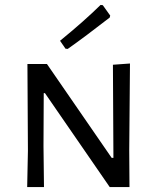

<svg xmlns="http://www.w3.org/2000/svg" viewBox="-20 -757 636 777"><path d="M504 0 503 -149 506 -500 437 -495 439 -118H432L170 -498H91L93 -147L90 0H158L156 -166L157 -380H162L424 0ZM426 -694 396 -736 387 -737C343 -693.7 288.3 -645.3 223 -592L245 -560L254 -559C301.3 -592.3 358 -634.7 424 -686Z"/></svg>

Font: Alegreya Sans SC
Style: Regular
Weight: 400
Designer: Juan Pablo del Peral
Foundry: Huerta Tipografica
Version: Version 1.000;PS 001.000;hotconv 1.0.70;makeotf.lib2.5.58329